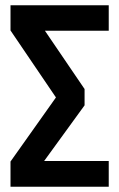

<svg xmlns="http://www.w3.org/2000/svg" viewBox="-20 -711 453 731"><path d="M394 -691V-594H151L302 -372V-310L148 -98H394V0H20V-96L193 -340L20 -595V-691Z"/></svg>

Font: Fira Sans Extra Condensed Medium
Style: Regular
Weight: 500
Width: 1
Designer: Carrois Corporate & Edenspiekermann AG
Foundry: Carrois Corporate GbR & Edenspiekermann AG
Version: Version 4.203